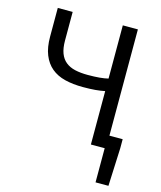

<svg xmlns="http://www.w3.org/2000/svg" viewBox="-123 -745 854 1021"><g transform="rotate(15 303.5 -234.0)"><path d="M501 188V0H425V-294Q401 -289 372.5 -286.5Q344 -284 305 -284Q249 -284 205 -295Q161 -306 130.5 -331.5Q100 -357 83.5 -398Q67 -439 67 -498V-656H149V-498Q149 -457 159.5 -429Q170 -401 191 -384Q212 -367 242.5 -360Q273 -353 313 -353Q350 -353 377.5 -355.5Q405 -358 425 -363V-656H508V-71H581V-21L572 188Z"/></g></svg>

Font: Pinyin1712
Style: Regular
Weight: 400
Version: Version 1